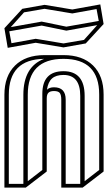

<svg xmlns="http://www.w3.org/2000/svg" viewBox="-20 -851 490 871"><path d="M15 -634 0 -723 81 -811 182 -829 308 -808 424 -829 435 -831 450 -742 369 -654 268 -636 142 -657 26 -636ZM308 -790 182 -811 89 -795 29 -728 169 -753 281 -730 428 -756 418 -810ZM281 -712 169 -735 22 -709 32 -655 142 -675 268 -654 361 -670 421 -737ZM0 0V-421Q0 -506 48 -553.5Q96 -601 182 -601H268Q354 -601 402 -554Q450 -507 450 -422V-73L355 0H258V-398Q258 -422 250.5 -430Q243 -438 225 -438Q208 -438 200 -430.5Q192 -423 192 -404V-73L97 0ZM20 -421V-17H86V-421Q86 -548 180 -584Q20 -582 20 -421ZM364 -416V-29L430 -80V-422Q430 -584 268 -584Q106 -584 106 -421V-29L172 -80V-425Q172 -528 268 -528Q364 -528 364 -416ZM278 -399V-17H344V-416Q344 -511 268 -511Q234 -511 216 -495Q198 -479 193 -444Q204 -455 225 -455Q278 -455 278 -399Z"/></svg>

Font: Imposible
Style: Regular
Weight: 400
Designer: Rodrigo Fuenzalida
Foundry: fragTYPE
Version: Version 1.000